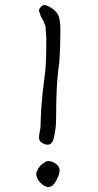

<svg xmlns="http://www.w3.org/2000/svg" viewBox="-20 -722 390 763"><path d="M161 -618Q158 -621 158 -626L157 -628L156 -629Q156 -632 155 -634Q154 -636 152 -640Q150 -643 148 -646.5Q146 -650 143 -655Q141 -662 138 -669.5Q135 -677 135 -681Q135 -686 142 -694Q149 -702 156 -702Q162 -702 166.5 -699.5Q171 -697 177 -695Q206 -678 213 -658Q220 -638 220 -604Q220 -572 219 -540.5Q218 -509 216 -478Q208 -421 205.5 -369Q203 -317 203 -259Q203 -250 202.5 -232.5Q202 -215 198 -195Q196 -177 190 -162Q184 -147 169 -147Q160 -147 147.5 -154Q135 -161 135 -175Q135 -181 136 -187Q137 -193 138 -199Q139 -204 140 -209.5Q141 -215 141 -221Q142 -266 145.5 -311Q149 -356 155 -400Q161 -438 162.5 -476.5Q164 -515 164 -555Q164 -560 164 -571.5Q164 -583 162 -597Q162 -603 161.5 -608Q161 -613 161 -618ZM172 21Q164 21 155 16Q146 10 139 3Q132 -5 128 -14Q124 -24 124 -31Q124 -38 129 -46Q133 -55 140 -63Q147 -71 156 -76Q164 -82 171 -82Q188 -82 202 -71Q217 -60 217 -45Q217 -38 213.5 -27Q210 -16 204 -5Q198 6 190 14Q182 21 172 21Z"/></svg>

Font: ToneOZ-Pinyin-Tsuipita-TC
Style: Regular
Weight: 400
Designer: ÂÆ£ÂøóÂáåJeffrey Xuan(jeffreyx@gmail.com, ToneOZ.com) ÈòøÂù§(cjkFonts)
Foundry: ToneOZ
Version: Version 0.24071